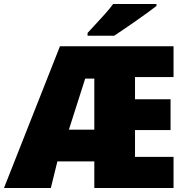

<svg xmlns="http://www.w3.org/2000/svg" viewBox="-27 -947 933 967"><path d="M847 0H448V-134H262L229 0H-7L275 -714H847V-559H653V-447H832V-292H653V-157H847ZM320 -294H448V-551H402ZM761 -917Q743 -903 715 -882.5Q687 -862 656 -840.5Q625 -819 596.5 -799.5Q568 -780 548 -767H414V-781Q431 -800 455 -825.5Q479 -851 503 -878Q527 -905 543 -927H761Z"/></svg>

Font: Noto Sans Display Black
Style: Regular
Weight: 900
Designer: Monotype Design Team
Foundry: Monotype Imaging Inc.
Version: Version 2.003